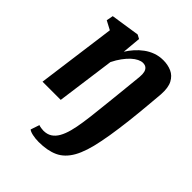

<svg xmlns="http://www.w3.org/2000/svg" viewBox="-226 -692 1074 1074"><g transform="rotate(45 311.0 -154.5)"><path d="M265.5 254Q239.5 254 216.5 249Q193.5 244 184.5 236L202 184Q209 187 221.5 188.8Q234 190.5 239.5 190.5Q268.5 190.5 289 177.5Q309.5 164.5 323.8 139.5Q338 114.5 347.5 79Q357 43.5 363.5 -2Q367.5 -27 370.8 -55.5Q374 -84 377.5 -116.2Q381 -148.5 384.8 -182.8Q388.5 -217 392.2 -253.2Q396 -289.5 399.8 -327Q403.5 -364.5 407.5 -403Q409.5 -425.5 405.8 -440.8Q402 -456 392 -464Q382 -472 365.5 -472Q352 -472 335.2 -464Q318.5 -456 301 -440Q283.5 -424 266 -400.2Q248.5 -376.5 233.5 -346L186.5 0H42.5L105.5 -469.5L53.5 -497L61 -537L232 -563L255.5 -550.5L245.5 -440Q260 -463.5 279.5 -485.5Q299 -507.5 322.8 -525Q346.5 -542.5 374.8 -552.8Q403 -563 436 -563Q472 -563 501.8 -549.8Q531.5 -536.5 548 -505.2Q564.5 -474 561 -419Q557.5 -378.5 554 -338.8Q550.5 -299 546.8 -261Q543 -223 538.8 -187.2Q534.5 -151.5 530 -118Q525.5 -84.5 520.5 -54.5Q515.5 -24.5 510 2.5Q491 101 460 155.8Q429 210.5 381.8 232.2Q334.5 254 265.5 254Z"/></g></svg>

Font: Merriweather 28pt ExtraBold
Style: Italic
Weight: 800
Italic angle: -7.8°
Version: Version 2.101